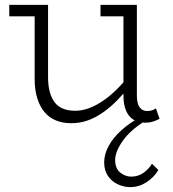

<svg xmlns="http://www.w3.org/2000/svg" viewBox="-20 -491 708 787"><path d="M272 14Q237 14 209 2.5Q181 -9 162 -32Q143 -55 132.5 -89Q122 -123 122 -168V-471H177V-174Q177 -142 183.5 -116.5Q190 -91 203 -73Q216 -55 237.5 -46Q259 -37 288 -37Q317 -37 346 -48Q375 -59 404 -79Q433 -99 461 -127Q489 -155 515 -189V-142Q488 -108 460 -79.5Q432 -51 402 -30Q372 -9 340 2.5Q308 14 272 14ZM18 -424V-471H159V-424ZM574 12Q547 12 527 -0.5Q507 -13 496.5 -38Q486 -63 486 -98V-471H541V-100Q541 -66 552.5 -51Q564 -36 582 -36Q594 -36 602.5 -38.5Q611 -41 619 -47L634 -4Q621 3 606.5 7.5Q592 12 574 12ZM392 -424V-471H530V-424ZM514 276Q487 276 462 264Q437 252 422 229.5Q407 207 407 175Q407 141 425.5 107Q444 73 478.5 42Q513 11 561 -14L598 -9Q523 33 487.5 80.5Q452 128 452 165Q452 199 472.5 216Q493 233 518 233Q546 233 568 217.5Q590 202 603 180L629 206Q612 235 581 255.5Q550 276 514 276Z"/></svg>

Font: BioRhyme Light
Style: Regular
Weight: 300
Designer: Aoife Mooney
Foundry: Aoife Mooney Type
Version: Version 1.600;gftools[0.9.33]